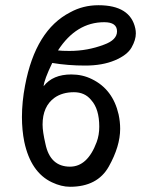

<svg xmlns="http://www.w3.org/2000/svg" viewBox="-20 -706 570 735"><path d="M248 -68Q315 -68 350 -162Q360 -189 360 -221Q360 -289 329 -323Q305 -353 263 -353Q219 -353 189 -332Q143 -299 143 -229Q143 -202 154 -155Q172 -68 248 -68ZM246 -511Q315 -511 378 -535Q428 -553 428 -586Q428 -621 379 -621Q272 -621 202 -513Q215 -511 246 -511ZM248 9Q215 9 179 -8Q98 -46 73 -163Q64 -208 64 -258Q64 -316 76 -379Q116 -591 249 -659Q298 -686 357 -686Q479 -686 498 -597Q500 -588 500 -578Q500 -553 483.5 -524Q467 -495 419.5 -475Q372 -455 306 -455Q240 -455 180 -465Q149 -401 147 -376Q182 -421 253 -421Q296 -421 332 -403Q412 -364 434 -268Q440 -240 440 -213Q440 -146 396.5 -68.5Q353 9 248 9Z"/></svg>

Font: ToneOZ-Pinyin-WenKai-Medium
Style: Medium
Weight: 700
Designer: Fontworks Inc.
Foundry: ToneOZ
Version: Version 0.240331